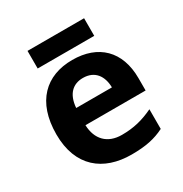

<svg xmlns="http://www.w3.org/2000/svg" viewBox="-167 -836 926 973"><g transform="rotate(-30 295.5 -349.5)"><path d="M461 -709H130V-606H461ZM303 -556C149 -556 45 -460 45 -269C45 -80 161 10 325 10C409 10 463 -2 517 -29V-144C456 -115 402 -101 332 -101C248 -101 199 -152 196 -236H548V-308C548 -467 454 -556 303 -556ZM304 -450C374 -450 407 -401 408 -335H199C205 -414 246 -450 304 -450Z"/></g></svg>

Font: Noto Traditional Nushu
Style: Bold
Weight: 700
Designer: LIU Zhao
Foundry: LiuZhao Studio
Version: Version 2.003